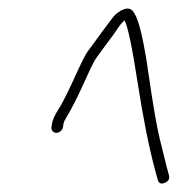

<svg xmlns="http://www.w3.org/2000/svg" viewBox="-20 -620 435 451"><path d="M112.3 -308C115.9 -308 119.3 -309.3 122.4 -312C125.5 -314.7 127.4 -318 128 -322L129.3 -330C129.8 -333.3 132.8 -339.4 138.2 -348.3C143.7 -357.1 149.8 -368.3 156.5 -381.8C163.3 -395.3 169.5 -408.3 175.2 -421C180.9 -433.7 186.7 -446.3 192.7 -459C198.7 -471.7 203.6 -480.5 207.4 -485.5C211.2 -490.5 215.7 -496.7 220.8 -504C226 -511.3 231.3 -518.5 236.7 -525.5C242.2 -532.5 247.1 -539.3 251.5 -546C261.1 -560.7 268.2 -569.3 272.6 -572C280.1 -558.5 290.4 -509.8 303.3 -426C316.2 -342.2 330 -273.2 344.7 -219L350.4 -198C353 -189.3 358.6 -186.8 367.2 -190.5C375.8 -194.2 379 -200 376.9 -208L371.3 -229C367.6 -243.7 362.2 -265.5 355.1 -294.5C348.1 -323.5 339.1 -375.3 328.4 -450C317.6 -524.7 306.8 -570.7 296.1 -588C290.5 -598.7 282.4 -602.2 271.8 -598.5C261.2 -594.8 252.2 -588.2 244.6 -578.5C237.1 -568.8 229.1 -558.2 220.6 -546.5C212 -534.8 205 -525.2 199.5 -517.5C193.9 -509.8 189 -503.2 184.8 -497.5C180.6 -491.8 170.4 -471.4 154.4 -436.3C138.4 -401.1 126.1 -376.8 117.4 -363.3C108.7 -349.8 103.6 -338.7 102.3 -330L101 -322C100.4 -318 101.2 -314.7 103.4 -312C105.7 -309.3 108.6 -308 112.3 -308Z"/></svg>

Font: Proton
Style: BdIt
Weight: 500
Version: Version 1.017